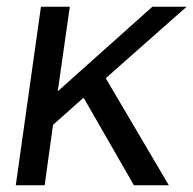

<svg xmlns="http://www.w3.org/2000/svg" viewBox="-20 -552 576 572"><path d="M27 0H113L138 -180L229 -261L379 0H483L295 -319L536 -532H434L152 -280L188 -532H102Z"/></svg>

Font: Ronzino Oblique
Style: Italic
Weight: 400
Italic angle: -8°
Designer: Nunzio Mazzaferro
Foundry: Collletttivo
Version: Version 1.000;Glyphs 3.3 (3337)